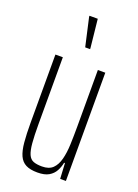

<svg xmlns="http://www.w3.org/2000/svg" viewBox="-141 -783 610 850"><g transform="rotate(20 164.0 -357.5)"><path d="M148 8Q114 8 93.5 -2.5Q73 -13 62.5 -36Q52 -59 48.5 -97Q45 -135 45 -190V-510H80V-195Q80 -140 83 -106Q86 -72 94 -54Q102 -36 117.5 -30Q133 -24 158 -24Q191 -24 208.5 -41Q226 -58 234 -88.5Q242 -119 243.5 -159.5Q245 -200 245 -246V-510H280V0H253L249 -73H245Q241 -52 231 -33.5Q221 -15 201.5 -3.5Q182 8 148 8ZM158 -585 128 -718V-723H167L181 -590V-585Z"/></g></svg>

Font: Saira UltraCondensed Thin
Style: Regular
Weight: 250
Width: 1
Designer: Hector Gatti with collaboration of the Omnibus-Type team
Foundry: Omnibus-Type
Version: Version 1.101